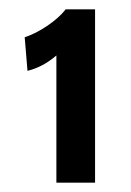

<svg xmlns="http://www.w3.org/2000/svg" viewBox="-20 -778 282 412"><path d="M101 -659Q72 -634 39 -626L33 -698Q57 -706 82 -723Q107 -740 121 -758H184V-386H101Z"/></svg>

Font: Cabin Medium
Style: Regular
Weight: 500
Designer: Pablo Impallari
Foundry: Pablo Impallari. http://www.impallari.com Igino Marini. http://www.ikern.com
Version: Version 2.200